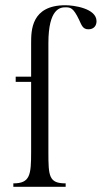

<svg xmlns="http://www.w3.org/2000/svg" viewBox="-20 -714 389 734"><path d="M40 -401V-421H99V-549C99 -597 99 -694 230 -694C262 -694 349 -682 349 -633C349 -616 339 -602 318 -602C296 -602 292 -618 282 -639C260 -685 249 -686 230 -686C211 -686 165 -682 165 -549V-133C165 -40 167 -13 231 -13V0H31V-13C95 -13 99 -45 99 -133V-401Z"/></svg>

Font: Open Baskerville 0.0.53
Style: Normal
Weight: 400
Designer: Isaac Moore, James Puckett, Rob Mientjes
Foundry: The Open Baskerville Project
Version: 0.0.53 (g939f078)